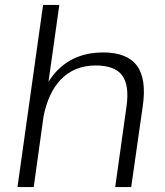

<svg xmlns="http://www.w3.org/2000/svg" viewBox="-20 -760 671 780"><path d="M494 -328Q506 -414 476 -454Q446 -494 369 -494Q281 -494 225 -435Q176 -382 157 -288L117 0H51L155 -740H221L177 -428Q193 -453 213 -474Q285 -547 399 -547Q496 -547 536 -493.5Q576 -440 560 -329L513 0H448Z"/></svg>

Font: Pathway Extreme 8pt Thin 12pt ExtraLight
Style: Italic
Weight: 250
Italic angle: -8°
Version: Version 1.001;gftools[0.9.26]